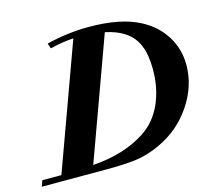

<svg xmlns="http://www.w3.org/2000/svg" viewBox="-125 -794 1010 913"><g transform="rotate(-15 380.0 -338.0)"><path d="M-27.3 0 -17.1 -29.3H76.7L299.8 -642.6Q247.6 -640.1 184.1 -624.5L175.8 -650.4Q281.2 -676.3 384.3 -676.3Q538.6 -676.3 631.3 -628.4Q706.1 -589.8 746.3 -525.1Q786.6 -460.4 786.6 -382.3Q786.6 -278.3 723.1 -184.3Q659.7 -90.3 553.7 -42Q493.7 -14.6 437 -7.3Q380.4 0 289.6 0ZM545.4 -596.2Q508.3 -620.6 452.1 -632.3L235.4 -36.6Q390.1 -47.4 495.1 -116.2Q560.1 -158.7 593.8 -234.1Q627.4 -309.6 627.4 -403.3Q627.4 -474.1 607.9 -521.2Q588.4 -568.4 545.4 -596.2Z"/></g></svg>

Font: Elstob ExtraBold
Style: Italic
Weight: 800
Italic angle: -20°
Designer: Peter S. Baker
Version: Version 1.015